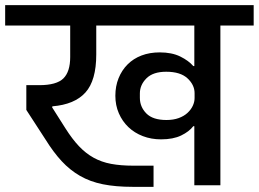

<svg xmlns="http://www.w3.org/2000/svg" viewBox="-40 -718 1003 744"><path d="M474 6Q408 6 358.5 -4Q309 -14 270 -36.5Q231 -59 199 -93.5Q167 -128 136 -178L62 -292V-388H112Q179 -388 205.5 -414Q232 -440 232 -497V-619H-20V-698H943V-619H814V0H713V-229H709Q693 -208 662 -193Q631 -178 584 -178Q546 -178 513.5 -190.5Q481 -203 457.5 -225.5Q434 -248 420.5 -279Q407 -310 407 -347Q407 -384 419.5 -415Q432 -446 454.5 -468.5Q477 -491 508.5 -503Q540 -515 579 -515Q626 -515 658.5 -499Q691 -483 709 -462H713V-619H333V-507Q333 -406 291 -359.5Q249 -313 163 -306L162 -302L214 -220Q240 -179 266 -151.5Q292 -124 322.5 -107Q353 -90 390.5 -83Q428 -76 477 -76H555V6ZM605 -253Q632 -253 652.5 -260.5Q673 -268 686.5 -280.5Q700 -293 707 -308Q714 -323 714 -338V-357Q714 -389 686.5 -414.5Q659 -440 604 -440Q553 -440 527.5 -414.5Q502 -389 502 -356V-339Q502 -304 527 -278.5Q552 -253 605 -253Z"/></svg>

Font: IBM Plex Sans Devanagari Medium
Style: Regular
Weight: 500
Designer: Mike Abbink, Paul van der Laan, Pieter van Rosmalen, Erin McLaughlin
Foundry: Bold Monday
Version: Version 1.1